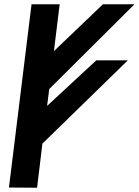

<svg xmlns="http://www.w3.org/2000/svg" viewBox="-20 -881 651 901"><path d="M22 -1 154 0 179 -207 580 -598H432L201 -384L211 -463L611 -861H463L233 -641L260 -861H128Z"/></svg>

Font: Ny Stormning
Style: Kr
Weight: 400
Designer: Robert Jablonski, Mew Too
Foundry: Cannot Into Space Fonts
Version: Version 0.90